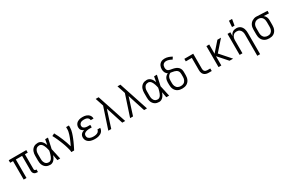

<svg xmlns="http://www.w3.org/2000/svg" viewBox="171 -2376 6257 4198"><g transform="rotate(-30 3300.0 -277.0)"><path d="M478 12H463Q441 12 420 6.5Q399 1 383.5 -13.5Q368 -28 361 -48.5Q354 -69 354 -90V-466H196V0H125V-466H53V-530H497V-466H425V-90Q425 -82 427 -75Q429 -68 434.5 -62.5Q440 -57 447.5 -54.5Q455 -52 463 -52H478Z M793 12Q766 12 739 6Q712 0 689 -14.5Q666 -29 648.5 -51Q631 -73 621 -98Q611 -123 607 -150.5Q603 -178 603 -205V-325Q603 -352 607 -379.5Q611 -407 621 -432Q631 -457 648.5 -479Q666 -501 689 -515.5Q712 -530 739 -536Q766 -542 793 -542Q822 -542 848 -529.5Q874 -517 893.5 -495.5Q913 -474 926 -448.5Q939 -423 949 -397Q955 -430 961 -463.5Q967 -497 973 -530H1044Q1035 -491 1027 -452.5Q1019 -414 1010 -375V-374Q1005 -348 999 -322Q993 -296 987 -270Q994 -242 1000 -214Q1006 -186 1012 -158L1013 -157Q1021 -117 1029.5 -78Q1038 -39 1047 0H976Q969 -34 963 -68.5Q957 -103 951 -138V-142Q941 -114 927.5 -87.5Q914 -61 895 -38.5Q876 -16 849.5 -2Q823 12 793 12ZM793 -52Q816 -52 835.5 -65.5Q855 -79 867.5 -98Q880 -117 888.5 -138.5Q897 -160 904 -181.5Q911 -203 916.5 -225.5Q922 -248 926 -270Q922 -292 916.5 -313.5Q911 -335 904 -356Q897 -377 888 -397Q879 -417 866.5 -435Q854 -453 834.5 -465.5Q815 -478 793 -478Q775 -478 757 -473Q739 -468 724.5 -457Q710 -446 700 -430Q690 -414 684 -397Q678 -380 676 -361.5Q674 -343 674 -325V-205Q674 -187 676 -168.5Q678 -150 684 -133Q690 -116 700 -100Q710 -84 724.5 -73Q739 -62 757 -57Q775 -52 793 -52Z M1399 0H1328Q1328 -34 1319.5 -67.5Q1311 -101 1301.5 -133.5Q1292 -166 1281 -198.5Q1270 -231 1257.5 -262.5Q1245 -294 1232 -325.5Q1219 -357 1205 -388.5Q1191 -420 1176 -450.5Q1161 -481 1144 -511L1206 -542Q1234 -492 1258.5 -439.5Q1283 -387 1305 -333.5Q1327 -280 1346 -225.5Q1365 -171 1380 -116Q1394 -144 1407.5 -173Q1421 -202 1433.5 -231.5Q1446 -261 1457.5 -291Q1469 -321 1478.5 -351.5Q1488 -382 1495 -413.5Q1502 -445 1502 -477V-530H1573V-477Q1573 -445 1566.5 -413.5Q1560 -382 1551 -351.5Q1542 -321 1531 -291Q1520 -261 1508 -231.5Q1496 -202 1483 -172.5Q1470 -143 1456 -114.5Q1442 -86 1428 -57Q1414 -28 1399 0Z M1921 12Q1896 12 1870.5 9Q1845 6 1820.5 -1.5Q1796 -9 1774 -22.5Q1752 -36 1735.5 -55.5Q1719 -75 1711 -99.5Q1703 -124 1703 -150Q1703 -172 1710 -194Q1717 -216 1732.5 -232.5Q1748 -249 1768 -260Q1788 -271 1809 -277Q1792 -284 1776 -294.5Q1760 -305 1748.5 -320Q1737 -335 1732 -353.5Q1727 -372 1727 -391Q1727 -414 1734 -436.5Q1741 -459 1755 -477.5Q1769 -496 1788.5 -509Q1808 -522 1830 -529.5Q1852 -537 1875 -539.5Q1898 -542 1921 -542Q1944 -542 1966.5 -539.5Q1989 -537 2011 -529.5Q2033 -522 2052 -509.5Q2071 -497 2085.5 -479.5Q2100 -462 2107.5 -440Q2115 -418 2115 -395V-392H2044V-394Q2044 -414 2032 -432.5Q2020 -451 2002 -461Q1984 -471 1963 -474.5Q1942 -478 1921 -478Q1900 -478 1878.5 -474.5Q1857 -471 1839 -460Q1821 -449 1809.5 -430Q1798 -411 1798 -390Q1798 -376 1803 -362Q1808 -348 1818.5 -338.5Q1829 -329 1842 -323Q1855 -317 1869 -313.5Q1883 -310 1897 -309Q1911 -308 1925 -308H1984V-244H1925Q1908 -244 1891.5 -242.5Q1875 -241 1859 -237Q1843 -233 1827.5 -226.5Q1812 -220 1799.5 -209.5Q1787 -199 1780.5 -183Q1774 -167 1774 -151Q1774 -134 1780 -118.5Q1786 -103 1798 -91Q1810 -79 1825 -71.5Q1840 -64 1856 -59.5Q1872 -55 1888.5 -53.5Q1905 -52 1921 -52Q1937 -52 1953 -53.5Q1969 -55 1984.5 -59Q2000 -63 2015 -69.5Q2030 -76 2042 -87Q2054 -98 2061 -112.5Q2068 -127 2068 -143H2139Q2139 -118 2130 -94Q2121 -70 2104.5 -51.5Q2088 -33 2066 -20.5Q2044 -8 2020 -0.5Q1996 7 1971 9.5Q1946 12 1921 12Z M2614 0 2475 -434 2336 0H2262L2438 -534L2411 -617Q2401 -648 2390.5 -678.5Q2380 -709 2370 -740H2444L2688 0Z M3164 0 3025 -434 2886 0H2812L2988 -534L2961 -617Q2951 -648 2940.5 -678.5Q2930 -709 2920 -740H2994L3238 0Z M3543 12Q3516 12 3489 6Q3462 0 3439 -14.5Q3416 -29 3398.5 -51Q3381 -73 3371 -98Q3361 -123 3357 -150.5Q3353 -178 3353 -205V-325Q3353 -352 3357 -379.5Q3361 -407 3371 -432Q3381 -457 3398.5 -479Q3416 -501 3439 -515.5Q3462 -530 3489 -536Q3516 -542 3543 -542Q3572 -542 3598 -529.5Q3624 -517 3643.5 -495.5Q3663 -474 3676 -448.5Q3689 -423 3699 -397Q3705 -430 3711 -463.5Q3717 -497 3723 -530H3794Q3785 -491 3777 -452.5Q3769 -414 3760 -375V-374Q3755 -348 3749 -322Q3743 -296 3737 -270Q3744 -242 3750 -214Q3756 -186 3762 -158L3763 -157Q3771 -117 3779.5 -78Q3788 -39 3797 0H3726Q3719 -34 3713 -68.5Q3707 -103 3701 -138V-142Q3691 -114 3677.5 -87.5Q3664 -61 3645 -38.5Q3626 -16 3599.5 -2Q3573 12 3543 12ZM3543 -52Q3566 -52 3585.5 -65.5Q3605 -79 3617.5 -98Q3630 -117 3638.5 -138.5Q3647 -160 3654 -181.5Q3661 -203 3666.5 -225.5Q3672 -248 3676 -270Q3672 -292 3666.5 -313.5Q3661 -335 3654 -356Q3647 -377 3638 -397Q3629 -417 3616.5 -435Q3604 -453 3584.5 -465.5Q3565 -478 3543 -478Q3525 -478 3507 -473Q3489 -468 3474.5 -457Q3460 -446 3450 -430Q3440 -414 3434 -397Q3428 -380 3426 -361.5Q3424 -343 3424 -325V-205Q3424 -187 3426 -168.5Q3428 -150 3434 -133Q3440 -116 3450 -100Q3460 -84 3474.5 -73Q3489 -62 3507 -57Q3525 -52 3543 -52Z M4125 12Q4096 12 4067.5 6.5Q4039 1 4014 -12Q3989 -25 3969 -46.5Q3949 -68 3937 -94Q3925 -120 3920 -148Q3915 -176 3915 -205V-269Q3915 -295 3920.5 -321Q3926 -347 3939 -370Q3952 -393 3972.5 -410.5Q3993 -428 4017 -438Q3998 -448 3984 -463Q3970 -478 3961 -497Q3952 -516 3948 -536.5Q3944 -557 3944 -577Q3944 -600 3948.5 -623Q3953 -646 3963 -666.5Q3973 -687 3989 -704Q4005 -721 4025 -732Q4045 -743 4068 -747.5Q4091 -752 4114 -752Q4161 -752 4206.5 -737Q4252 -722 4293 -698L4257 -643Q4241 -652 4224.5 -660Q4208 -668 4190.5 -674Q4173 -680 4155 -684Q4137 -688 4119 -688Q4098 -688 4077 -681Q4056 -674 4041.5 -658Q4027 -642 4021 -621Q4015 -600 4015 -579Q4015 -561 4019.5 -543.5Q4024 -526 4035 -511.5Q4046 -497 4063 -490Q4080 -483 4097.5 -479Q4115 -475 4133 -472.5Q4151 -470 4168.5 -466Q4186 -462 4203 -457Q4220 -452 4236.5 -444.5Q4253 -437 4268 -426.5Q4283 -416 4295 -403Q4307 -390 4315.5 -374Q4324 -358 4328.5 -340.5Q4333 -323 4334 -305Q4335 -287 4335 -269V-205Q4335 -176 4330 -148Q4325 -120 4313 -94Q4301 -68 4281 -46.5Q4261 -25 4236 -12Q4211 1 4182.5 6.5Q4154 12 4125 12ZM4125 -52Q4145 -52 4164 -56Q4183 -60 4200 -70Q4217 -80 4229.5 -95.5Q4242 -111 4250 -129Q4258 -147 4261 -166Q4264 -185 4264 -205V-269Q4264 -292 4259.5 -315Q4255 -338 4241 -356Q4227 -374 4206.5 -385Q4186 -396 4164 -402Q4142 -408 4119 -411Q4096 -414 4074 -419Q4052 -412 4034 -396Q4016 -380 4005 -359.5Q3994 -339 3990 -315.5Q3986 -292 3986 -269V-205Q3986 -185 3989 -166Q3992 -147 4000 -129Q4008 -111 4020.5 -95.5Q4033 -80 4050 -70Q4067 -60 4086 -56Q4105 -52 4125 -52Z M4873 0H4794Q4773 0 4752.5 -3.5Q4732 -7 4713.5 -16Q4695 -25 4680 -40Q4665 -55 4655.5 -74Q4646 -93 4642.5 -113.5Q4639 -134 4639 -155V-466H4487V-530H4711V-155Q4711 -137 4715 -119.5Q4719 -102 4731 -89Q4743 -76 4760 -70Q4777 -64 4794 -64H4873Z M5322 0 5115 -234V0H5044V-530H5115V-296L5322 -530H5413L5179 -265L5413 0Z M5902 210V-325Q5902 -344 5899.5 -362.5Q5897 -381 5890.5 -398.5Q5884 -416 5873 -431.5Q5862 -447 5846.5 -458Q5831 -469 5812.5 -473.5Q5794 -478 5775 -478Q5756 -478 5737.5 -473.5Q5719 -469 5703.5 -458Q5688 -447 5677 -431.5Q5666 -416 5659.5 -398.5Q5653 -381 5650.5 -362.5Q5648 -344 5648 -325V0H5577V-530H5648V-436Q5657 -459 5672 -480Q5687 -501 5707.5 -515.5Q5728 -530 5752.5 -536Q5777 -542 5802 -542Q5828 -542 5853.5 -535Q5879 -528 5900 -512.5Q5921 -497 5935.5 -475Q5950 -453 5958.5 -428Q5967 -403 5970 -377Q5973 -351 5973 -325V210Z M5737 -610 5748 -764H5827L5801 -610Z M6324 12Q6295 12 6267 6.5Q6239 1 6213.5 -12.5Q6188 -26 6168.5 -47Q6149 -68 6137 -94Q6125 -120 6120 -148Q6115 -176 6115 -205V-325Q6115 -352 6119 -379Q6123 -406 6134 -431Q6145 -456 6163 -477Q6181 -498 6204 -512Q6227 -526 6253 -534.5Q6279 -543 6306 -543Q6311 -543 6315.5 -542.5Q6320 -542 6325 -542L6587 -530V-466L6458 -472Q6475 -459 6487.5 -442.5Q6500 -426 6508.5 -406.5Q6517 -387 6520 -366.5Q6523 -346 6523 -325V-205Q6523 -177 6518.5 -149.5Q6514 -122 6503 -96Q6492 -70 6473.5 -48.5Q6455 -27 6431 -13Q6407 1 6379.5 6.5Q6352 12 6324 12ZM6323 -52Q6342 -52 6361 -56.5Q6380 -61 6395.5 -71.5Q6411 -82 6422.5 -97.5Q6434 -113 6440.5 -130.5Q6447 -148 6449.5 -167Q6452 -186 6452 -205V-325Q6452 -351 6446.5 -377Q6441 -403 6427 -425.5Q6413 -448 6390 -461.5Q6367 -475 6341 -477L6325 -478H6313Q6295 -478 6277 -472Q6259 -466 6243.5 -455.5Q6228 -445 6216.5 -430Q6205 -415 6198 -398Q6191 -381 6188.5 -362.5Q6186 -344 6186 -325V-205Q6186 -186 6189 -166.5Q6192 -147 6199.5 -129Q6207 -111 6219.5 -96Q6232 -81 6249 -71Q6266 -61 6285 -56.5Q6304 -52 6323 -52Z"/></g></svg>

Font: Lode Term
Style: Regular
Weight: 400
Monospace: yes
Designer: Belleve Invis
Foundry: Belleve Invis
Version: Version 29.2.0